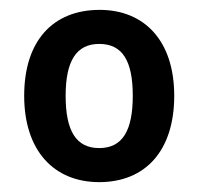

<svg xmlns="http://www.w3.org/2000/svg" viewBox="-20 -742 402 389"><path d="M333 -548C333 -660 272 -722 182 -722C87 -722 29 -659 29 -548C29 -437 89 -373 181 -373C275 -373 333 -437 333 -548ZM113 -548C113 -619 135 -653 181 -653C228 -653 249 -619 249 -548C249 -477 228 -442 181 -442C134 -442 113 -477 113 -548Z"/></svg>

Font: Noto Sans Ethiopic SemiCondensed SemiBold
Style: Regular
Weight: 600
Width: 4
Designer: Monotype Design Team
Foundry: Monotype Imaging Inc.
Version: Version 2.102